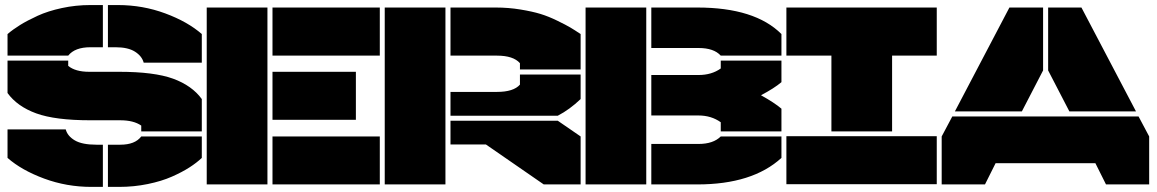

<svg xmlns="http://www.w3.org/2000/svg" viewBox="-20 -730 4579 760"><path d="M250 -509.8H9.8V-595.2Q31.7 -613.8 59.6 -631.1Q87.4 -648.4 128.9 -667.5Q170.4 -686.5 225.1 -698.2Q279.8 -710 337.9 -710H387.2V-543H337.9Q276.4 -543 250 -509.8ZM9.8 -105V-217.8H240.2Q247.1 -191.4 276.1 -174.3Q305.2 -157.2 361.8 -157.2H387.2V9.8H341.8Q243.7 9.8 154.5 -23.2Q65.4 -56.2 9.8 -105ZM9.8 -361.8V-490.2H250V-469.2Q278.3 -445.8 333 -445.8H451.2Q590.3 -445.8 665.3 -418.5Q740.2 -391.1 778.8 -337.9V-210H539.1V-232.9Q508.8 -253.9 456.1 -253.9H337.9Q198.7 -253.9 123.5 -281.2Q48.3 -308.6 9.8 -361.8ZM407.2 9.8V-157.2H456.1Q514.6 -157.2 539.1 -189.9H778.8V-105Q758.8 -85.9 730 -67.4Q701.2 -48.8 660.4 -30.8Q619.6 -12.7 564.9 -1.5Q510.3 9.8 451.2 9.8ZM407.2 -543V-710H446.8Q544.9 -710 634 -677Q723.1 -644 778.8 -595.2V-481.9H548.8Q542 -507.8 514.4 -525.4Q486.8 -543 437 -543Z M798.3 0V-700.2H1038.6V0ZM1058.6 0V-189.9H1483.4V0ZM1058.6 -255.9V-445.8H1388.7V-255.9ZM1058.6 -509.8V-700.2H1483.4V-509.8Z M1743.2 0H1502.9V-700.2H1743.2ZM1763.2 -158.2V-252H2188L2278.3 -189.9V0H2132.3L1903.3 -158.2ZM1763.2 -272V-366.2H1947.3Q2012.7 -366.2 2038.1 -395V-435.1H2278.3V-337.9Q2234.9 -296.4 2188 -272ZM1763.2 -509.8V-700.2H1942.4Q1992.7 -700.2 2040 -692.4Q2087.4 -684.6 2119.4 -674.8Q2151.4 -665 2186.3 -647.9Q2221.2 -630.9 2237.3 -621.3Q2253.4 -611.8 2278.3 -595.2V-455.1H2038.1V-480Q2011.7 -509.8 1947.3 -509.8Z M2297.9 0V-700.2H2538.1V0ZM2558.1 0V-160.2H2745.1Q2803.2 -160.2 2833 -189.9H3073.2V-105Q2958.5 0 2740.2 0ZM2558.1 -272.9V-433.1H2745.1Q2796.9 -433.1 2833 -459V-490.2H3073.2V-404.8Q3044.4 -380.4 2992.2 -353Q3045.9 -323.2 3073.2 -299.8V-210H2833V-246.1Q2795.4 -272.9 2745.1 -272.9ZM2558.1 -540V-700.2H2740.2Q2968.3 -700.2 3073.2 -595.2V-509.8H2833Q2805.7 -540 2745.1 -540Z M3688 -700.2V-509.8H3511.2V-210H3271V-509.8H3092.8V-700.2ZM3092.8 -1V-190.9H3688V-1Z M4108.9 -700.2V-451.2L4024.9 -289.1H3759.8L3975.6 -700.2ZM3707.5 0V-189.9L3749.5 -269H4486.8L4528.8 -189.9V0H4357.9L4315.9 -84H3920.9L3878.9 0ZM4128.9 -451.2V-700.2H4260.7L4476.6 -289.1H4212.9Z"/></svg>

Font: Nastup Basic
Style: Regular
Weight: 400
Designer: Maksym Kobuzan
Foundry: Zakznak
Version: Version 1.020;FEAKit 1.0